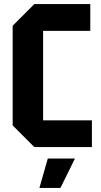

<svg xmlns="http://www.w3.org/2000/svg" viewBox="-20 -720 494 940"><path d="M42 -106V-594L148 -700H422V-569H191V-131H430V0H148ZM173 200 214 56H347L276 200Z"/></svg>

Font: Tektur SemiCondensed SemiBold
Style: Regular
Weight: 600
Width: 4
Designer: Adam Jagosz
Foundry: Adam Jagosz
Version: Version 1.005;gftools[0.9.30]